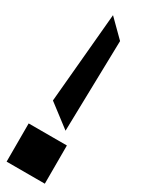

<svg xmlns="http://www.w3.org/2000/svg" viewBox="-283 -1132 903 1188"><g transform="rotate(30 168.5 -538.0)"><path d="M133 -1095 251 -978 236 -329 75 -452ZM16 19V-254H289V19Z"/></g></svg>

Font: OpenDyslexic
Style: Bold
Weight: 800
Designer: Abbie Gonzalez
Version: Version 0.920;hotconv 1.0.109;makeotfexe 2.5.65596